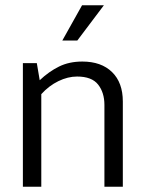

<svg xmlns="http://www.w3.org/2000/svg" viewBox="-20 -710 555 730"><path d="M137 0H67V-470H120L131 -405Q166 -438 204.5 -457Q243 -476 293 -476Q365 -476 406 -436Q447 -396 447 -324V0H377V-311Q377 -358 353 -388.5Q329 -419 273 -419Q238 -419 202 -401.5Q166 -384 137 -352ZM274 -556H217L292 -690H375Z"/></svg>

Font: Mukta Light
Style: Regular
Weight: 300
Designer: Girish Dalvi and Yashodeep Gholap
Foundry: Ek Type
Version: Version 2.538;PS 1.002;hotconv 16.6.51;makeotf.lib2.5.65220;